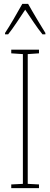

<svg xmlns="http://www.w3.org/2000/svg" viewBox="-20 -970 259 990"><path d="M125 -950H95C71 -906 27 -831 6 -800V-793H22C49 -826 85 -883 110 -920C137 -880 171 -827 199 -793H214V-800C202 -819 151 -903 125 -950ZM181 0V-19L123 -22V-691L181 -695V-714H38V-695L98 -691V-22L38 -19V0Z"/></svg>

Font: Noto Sans Arabic ExtCond Thin
Style: Regular
Weight: 100
Width: 2
Designer: Monotype Design Team, Nadine Chahine, Nizar Qandah and Khaled Hosny
Foundry: Monotype Imaging Inc.
Version: Version 2.012